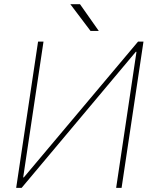

<svg xmlns="http://www.w3.org/2000/svg" viewBox="-20 -913 748 933"><path d="M650.9 -710.9H677.2L570.8 0H544.4L643.1 -660.6L640.6 -662.1L85 0H58.6L165 -710.9H191.4L92.8 -51.8L95.2 -50.3ZM460 -762.7H419.9L321.8 -892.6H368.7Z"/></svg>

Font: Roboto-ThinItalic
Style: Italic
Weight: 250
Italic angle: -12°
Designer: Google
Version: Version 1.100141; 2013; ttfautohint (v0.94.14-c901) -l 8 -r 